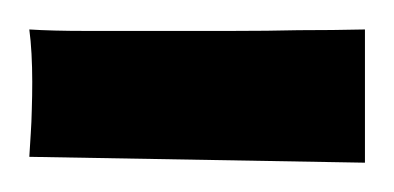

<svg xmlns="http://www.w3.org/2000/svg" viewBox="-20 -859 269 131"><path d="M229 -838.9V-748L0 -752Q0.5 -759.3 1 -768.1Q1.5 -775.4 1.7 -784.4Q2 -793.5 2 -803.2Q2 -813 1.5 -822.3Q1 -831.5 0 -838.9Q15.6 -837.9 38.6 -837.9Q61.5 -837.9 86.9 -837.9Q112.3 -837.9 137.7 -837.9Q163.1 -837.9 183.6 -838.4Q207 -838.4 229 -838.9Z"/></svg>

Font: Rum Raisin
Style: Regular
Weight: 400
Designer: Astigmatic (AOETI)
Foundry: Astigmatic (AOETI)
Version: Version 1.000